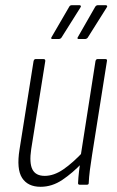

<svg xmlns="http://www.w3.org/2000/svg" viewBox="-20 -710 449 738"><path d="M136 8Q87 8 65 -26Q43 -60 55 -135L109 -475Q111 -483 117 -483H147Q155 -483 154 -475L100 -137Q92 -84 104.5 -59Q117 -34 152 -34Q187 -34 223.5 -59Q260 -84 302 -129L297 -85Q259 -45 219.5 -18.5Q180 8 136 8ZM286 0Q280 0 280 -6Q281 -28 284 -53.5Q287 -79 290 -99V-110L347 -475Q349 -483 355 -483H385Q393 -483 391 -475L334 -115Q329 -84 325.5 -56.5Q322 -29 321 -6Q321 0 314 0ZM282 -560Q279 -560 278 -562Q277 -564 279 -567L346 -684Q350 -690 356 -690H387Q390 -690 391.5 -687.5Q393 -685 390 -681L317 -565Q313 -560 306 -560ZM181 -560Q178 -560 177 -562Q176 -564 178 -567L246 -684Q249 -690 256 -690H286Q289 -690 290.5 -687.5Q292 -685 289 -681L216 -565Q212 -560 205 -560Z"/></svg>

Font: Sofia Sans Condensed Light
Style: Italic
Weight: 300
Italic angle: -9°
Version: Version 4.100